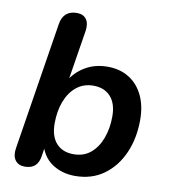

<svg xmlns="http://www.w3.org/2000/svg" viewBox="-81 -783 763 863"><g transform="rotate(10 300.0 -351.5)"><path d="M318 10Q262 10 218.5 -17Q175 -44 158 -97L167 -122L157 -55Q153 -24 136.5 -8Q120 8 89 8Q60 8 45.5 -11.5Q31 -31 36 -65L129 -650Q134 -681 152 -697Q170 -713 201 -713Q230 -713 244 -694Q258 -675 253 -640L214 -397H204Q231 -445 276 -472Q321 -499 379 -499Q435 -499 476.5 -473.5Q518 -448 541 -400.5Q564 -353 564 -288Q564 -205 534.5 -137.5Q505 -70 450 -30Q395 10 318 10ZM295 -85Q341 -85 372.5 -111Q404 -137 421 -182Q438 -227 438 -282Q438 -341 409.5 -372.5Q381 -404 331 -404Q286 -404 254 -378Q222 -352 205 -307.5Q188 -263 188 -207Q188 -148 216.5 -116.5Q245 -85 295 -85Z"/></g></svg>

Font: Nunito ExtraLight
Style: Italic
Weight: 200
Italic angle: -9°
Designer: Vernon Adams
Foundry: Vernon Adams
Version: Version 3.602